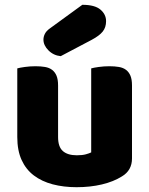

<svg xmlns="http://www.w3.org/2000/svg" viewBox="-20 -764 622 800"><path d="M52 -479Q62 -482 83.5 -485Q105 -488 128 -488Q150 -488 167.5 -485Q185 -482 197 -473Q209 -464 215.5 -448.5Q222 -433 222 -408V-193Q222 -152 242 -134.5Q262 -117 300 -117Q323 -117 337.5 -121Q352 -125 360 -129V-479Q370 -482 391.5 -485Q413 -488 436 -488Q458 -488 475.5 -485Q493 -482 505 -473Q517 -464 523.5 -448.5Q530 -433 530 -408V-104Q530 -54 488 -29Q453 -7 404.5 4.5Q356 16 299 16Q245 16 199.5 4Q154 -8 121 -33Q88 -58 70 -97.5Q52 -137 52 -193ZM323 -744Q375 -744 398.5 -724Q422 -704 422 -676Q422 -650 408 -632.5Q394 -615 362 -598L233 -530Q203 -533 182 -554Q161 -575 161 -599Q161 -611 167 -623Q173 -635 187 -645Z"/></svg>

Font: Baloo
Style: Regular
Weight: 400
Designer: Sarang Kulkarni and Ek Type
Foundry: Ek Type
Version: Version 1.443;PS 1.000;hotconv 16.6.51;makeotf.lib2.5.65220;